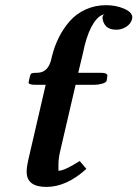

<svg xmlns="http://www.w3.org/2000/svg" viewBox="-20 -717 536 749"><path d="M274.9 -386.2 216.8 -136.2Q208 -100.6 208 -77.1V-50.8Q231.4 -50.8 291 -88.9L316.9 -58.1Q239.3 12.2 161.1 12.2Q84 12.2 84 -46.9Q84 -65.4 89.8 -90.8L158.2 -386.2H117.2Q105 -386.2 97.7 -388.7Q90.3 -391.1 91.8 -396Q92.3 -400.4 93.3 -405Q94.2 -409.7 95.9 -415.3Q97.7 -420.9 98.1 -423.8Q99.6 -429.2 104.7 -431.2Q109.9 -433.1 125 -433.1Q170.9 -433.1 182.1 -495.1Q191.9 -535.2 209 -569.8Q226.1 -604.5 251.5 -633.8Q276.9 -663.1 313.7 -679.9Q350.6 -696.8 394 -696.8Q432.1 -696.8 464.1 -683.1Q496.1 -669.4 496.1 -648.9Q496.1 -646 495.1 -642.1Q490.2 -624 472.4 -612.5Q454.6 -601.1 434.1 -601.1Q406.7 -601.1 393.8 -614.7Q380.9 -628.4 379.9 -647.9Q379.9 -659.2 389.2 -661.1Q367.2 -659.7 345.9 -627.9Q324.7 -596.2 310.1 -539.1Q306.2 -519.5 297.6 -484.9Q289.1 -450.2 285.2 -433.1H372.1Q398.9 -433.1 398.9 -421.9Q398.4 -418.9 397.5 -411.9Q396.5 -404.8 396 -401.9Q394 -395 378.7 -390.6Q363.3 -386.2 348.1 -386.2Z"/></svg>

Font: Linux Libertine G
Style: Bold Italic
Weight: 700
Italic angle: -11.5°
Designer: Philipp H. Poll
Foundry: Philipp H. Poll
Version: Version 4.1.0